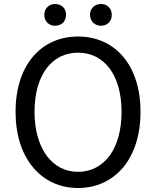

<svg xmlns="http://www.w3.org/2000/svg" viewBox="-20 -929 782 962"><path d="M146 -90C201 -24 279 13 371 13C463 13 541 -24 597 -90C652 -156 684 -252 684 -369C684 -604 555 -746 371 -746C187 -746 58 -604 58 -369C58 -252 90 -156 146 -90ZM530 -150C492 -98 437 -68 371 -68C305 -68 251 -98 213 -150C175 -202 153 -278 153 -369C153 -552 239 -665 371 -665C503 -665 589 -552 589 -369C589 -278 568 -202 530 -150ZM296 -894C286 -903 272 -909 256 -909C225 -909 202 -886 202 -855C202 -822 225 -800 256 -800C272 -800 286 -806 296 -815C305 -825 311 -839 311 -855C311 -871 305 -884 296 -894ZM525 -815C535 -825 540 -839 540 -855C540 -886 518 -909 486 -909C454 -909 431 -886 431 -855C431 -839 437 -825 447 -815C456 -806 470 -800 486 -800C502 -800 516 -806 525 -815Z"/></svg>

Font: GenSenRounded2 TW R
Style: Regular
Weight: 400
Version: Version 2.100;PS 2.1;hotconv 16.6.51;makeotf.lib2.5.65220 DE